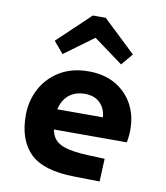

<svg xmlns="http://www.w3.org/2000/svg" viewBox="-85 -827 785 910"><g transform="rotate(10 307.0 -371.5)"><path d="M383 -100 461 -97 456 13 335 11Q184 9 120.5 -54Q57 -117 57 -235Q57 -305 88 -363.5Q119 -422 177 -457Q235 -492 315 -492Q389 -492 443 -461.5Q497 -431 527 -377.5Q557 -324 557 -254Q557 -235 555 -219Q553 -203 551 -192H153V-289H494L419 -278Q419 -326 391.5 -355Q364 -384 316 -384Q279 -384 252 -368Q225 -352 210 -321Q195 -290 195 -245Q195 -191 210.5 -160.5Q226 -130 267 -116.5Q308 -103 383 -100ZM131 -607 288 -756H327L328 -661L178 -551ZM507 -607 460 -551 310 -661 311 -756H350Z"/></g></svg>

Font: Intel One Mono Light
Style: Regular
Weight: 300
Monospace: yes
Designer: Fred Shallcrass
Foundry: Frere-Jones Type LLC
Version: Version 1.004